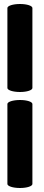

<svg xmlns="http://www.w3.org/2000/svg" viewBox="-20 -840 222 960"><path d="M17 -800V-400C17 -389 45 -380 80 -380C115 -380 142 -389 142 -400V-800C142 -811 115 -820 80 -820C45 -820 17 -811 17 -800ZM17 -320V80C17 91 45 100 80 100C115 100 142 91 142 80V-320C142 -331 115 -340 80 -340C45 -340 17 -331 17 -320Z"/></svg>

Font: Nupuram
Style: Bold
Weight: 700
Designer: Santhosh Thottingal (santhosh.thottingal@gmail.com)
Foundry: SMC
Version: Version 1.000